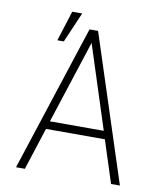

<svg xmlns="http://www.w3.org/2000/svg" viewBox="-86 -849 773 919"><g transform="rotate(10 300.0 -390.0)"><path d="M450.2 -205.6 516.6 0H559.6L328.1 -710.9H286.6L54.7 0H97.7L164.1 -205.6ZM176.3 -244.6 307.6 -648.9 438 -244.6ZM190.4 -779.8 144 -632.8H175.3L238.8 -779.8Z"/></g></svg>

Font: Roboto Mono ExtraLight
Style: Regular
Weight: 250
Monospace: yes
Designer: Google
Version: Version 3.000